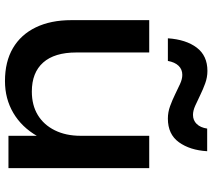

<svg xmlns="http://www.w3.org/2000/svg" viewBox="-61 -779 854 772"><g transform="rotate(90 366.0 -393.0)"><path d="M306 14Q228 14 173.5 -18Q119 -50 90 -110Q61 -170 61 -253V-566H191V-273Q191 -185 231.5 -139.5Q272 -94 348 -94Q403 -94 442.5 -118Q482 -142 504 -186.5Q526 -231 526 -290L571 -265Q563 -178 527 -115.5Q491 -53 434 -19.5Q377 14 306 14ZM526 0V-204V-566H656V-184V0ZM134 -641Q139 -714 171.5 -757Q204 -800 265 -800Q291 -800 315.5 -791Q340 -782 362.5 -771Q385 -760 405 -751Q425 -742 442 -742Q464 -742 478.5 -757Q493 -772 497 -799H588Q584 -730 552 -685.5Q520 -641 457 -641Q431 -641 406.5 -650Q382 -659 359.5 -670Q337 -681 317.5 -690Q298 -699 281 -699Q259 -699 244.5 -684Q230 -669 225 -641Z"/></g></svg>

Font: Bounded
Style: Regular
Weight: 400
Designer: Vlad Churkin
Version: Version 1.0